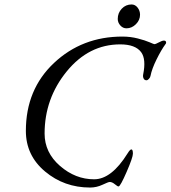

<svg xmlns="http://www.w3.org/2000/svg" viewBox="-20 -827 765 861"><path d="M570 -807Q586 -807 597 -793Q608 -779 608 -761Q608 -737 589.5 -718.5Q571 -700 547 -700Q531 -700 519.5 -713Q508 -726 508 -742Q508 -769 526 -788Q544 -807 570 -807ZM384 14Q268 14 182 -58Q96 -130 96 -240Q96 -426 222 -544.5Q348 -663 529 -663Q565 -663 598 -654.5Q631 -646 650.5 -637.5Q670 -629 672 -629Q678 -629 692.5 -637Q707 -645 715 -645Q723 -645 724.5 -639Q726 -633 722 -629Q703 -603 682 -560.5Q661 -518 655 -487Q654 -480 648 -473.5Q642 -467 637 -467Q628 -467 624 -475Q620 -483 622 -493Q636 -562 613 -593Q587 -628 519 -628Q378 -628 279 -506.5Q180 -385 180 -228Q180 -143 249 -83Q318 -23 402 -23Q480 -23 552 -139Q563 -157 569 -157Q576 -157 576 -138Q576 -121 548 -56.5Q520 8 512 9Q508 10 495.5 -0.5Q483 -11 472 -11Q466 -11 439.5 1.5Q413 14 384 14Z"/></svg>

Font: EB Garamond 12
Style: Italic
Weight: 400
Italic angle: -17°
Version: Version 0.016; ttfautohint (v1.8.4)